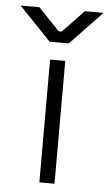

<svg xmlns="http://www.w3.org/2000/svg" viewBox="-97 -723 430 757"><g transform="rotate(5 118.0 -344.0)"><path d="M88 0H148V-486H88ZM-46 -688 80 -556H156L282 -688H208L124 -600H112L28 -688Z"/></g></svg>

Font: Meta Space Light
Style: Regular
Weight: 300
Designer: Meta Pool / Florian Karsten
Foundry: Meta Pool / Florian Karsten
Version: Version 2.000;Glyphs 3.1.1 (3137)